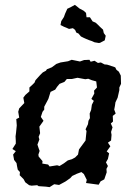

<svg xmlns="http://www.w3.org/2000/svg" viewBox="-20 -758 553 790"><path d="M184 12 169 10 139 8 133 4 110 6 100 4 84 -8 77 -21 61 -37 62 -50 53 -60 50 -75 48 -87 38 -100 34 -122 45 -136 31 -145 45 -167V-177L44 -197L46 -212L49 -242L47 -268L59 -274L55 -298L59 -312L80 -334L76 -356L84 -367L101 -382V-398L113 -409L122 -418L126 -428L145 -449L156 -460L169 -467L173 -473L193 -481L212 -495L229 -501L260 -506L275 -512L309 -505L326 -511L348 -512L353 -504L369 -508L383 -499L395 -501L410 -493L421 -492L454 -481L459 -471L469 -463L477 -447L478 -413L471 -398V-387L464 -356L455 -337L453 -323L450 -307L456 -291L444 -281L445 -258L436 -250L443 -234L437 -215L439 -203L437 -180L424 -171L434 -156L419 -135L429 -127L424 -104L416 -90L424 -75L418 -63L419 -49L409 -20L394 -12L386 2L349 -3L334 -5L337 -18L325 -42L315 -50L296 -43L277 -34L269 -25L249 -11L223 3L203 0ZM184 -73 215 -78 225 -75 243 -86 259 -98 276 -103 289 -110 301 -122 305 -143 310 -150 327 -173 332 -180 336 -219 332 -226 342 -247 344 -261 350 -272 349 -291 355 -306 358 -327 366 -343 356 -351 368 -373 367 -385 379 -398 376 -423 358 -428 343 -434 331 -432 299 -438 276 -433H255L245 -421L225 -413L215 -401L207 -389L188 -380L179 -351L170 -334L162 -319V-307L155 -298L148 -277L159 -261L142 -237L145 -210L139 -195L142 -184L134 -163L139 -148L143 -137L138 -122L139 -114L155 -95L154 -85L178 -81ZM387 -581 369 -584 358 -589 346 -593 334 -598 325 -602 313 -608 303 -620 294 -624 289 -635 280 -642 264 -639 253 -644 243 -648 229 -655 232 -671 243 -688 248 -702 257 -722 270 -728 288 -738 296 -732 307 -723 324 -714 334 -705 336 -687H350L361 -670L373 -665L382 -657L392 -647L404 -636L407 -622L415 -611L411 -592L392 -582Z"/></svg>

Font: Winky Rough
Style: Italic
Weight: 400
Italic angle: -8.97852°
Designer: Simon Atzbach
Foundry: typofactur
Version: Version 1.206